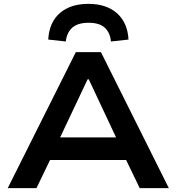

<svg xmlns="http://www.w3.org/2000/svg" viewBox="-20 -975 916 995"><path d="M20 0 373 -705H503L855 0H704L609 -197L674 -146H200L264 -197L169 0ZM434 -564 277 -232 246 -263H627L596 -232L440 -564ZM321 -760 230 -770Q235 -859 290 -907Q345 -955 438 -955Q531 -955 586 -906.5Q641 -858 646 -770L555 -760Q551 -805 523.5 -831Q496 -857 439 -857Q383 -857 354.5 -831.5Q326 -806 321 -760Z"/></svg>

Font: Nunito Sans 7pt SemiExpanded
Style: Bold
Weight: 700
Width: 6
Designer: Vernon Adams
Foundry: Vernon Adams
Version: Version 3.101;gftools[0.9.27]